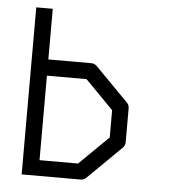

<svg xmlns="http://www.w3.org/2000/svg" viewBox="-47 -703 634 695"><g transform="rotate(5 270.0 -355.5)"><path d="M57 -52V-659H117V-475H273Q285 -475 294 -466L413 -345Q422 -336 422 -324V-201Q422 -189 413 -180L290 -59Q283 -52 269 -52ZM117 -109H257L363 -213V-312L261 -416H117Z"/></g></svg>

Font: ibm3270
Style: Regular
Weight: 400
Monospace: yes
Version: Version 2.0.3